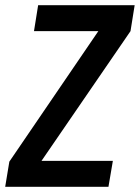

<svg xmlns="http://www.w3.org/2000/svg" viewBox="-47 -720 539 740"><path d="M-27 0 -11 -97 332 -600H84L100 -700H472L456 -600L113 -100H388L371 0Z"/></svg>

Font: Georama SemiCondensed SemiBold
Style: Italic
Weight: 600
Width: 4
Italic angle: -9°
Designer: Jean-Baptiste Levee
Foundry: Production Type
Version: Version 1.000